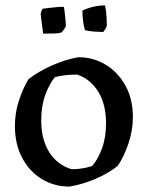

<svg xmlns="http://www.w3.org/2000/svg" viewBox="-20 -676 543 708"><path d="M236 12Q180 12 134.5 -15.5Q89 -43 62 -93.5Q35 -144 35 -211Q35 -261 50 -306Q65 -351 85 -384Q121 -412 170 -434Q219 -456 269 -465Q324 -465 369.5 -437.5Q415 -410 442.5 -360.5Q470 -311 470 -244Q470 -195 453.5 -146.5Q437 -98 414 -64Q380 -37 332.5 -16.5Q285 4 236 12ZM244 -52Q266 -52 286 -55.5Q306 -59 320 -64Q341 -88 356 -128.5Q371 -169 371 -222Q371 -291 342.5 -337.5Q314 -384 265 -401Q241 -401 219 -398.5Q197 -396 182 -391Q162 -367 147 -326Q132 -285 132 -232Q132 -162 161.5 -115Q191 -68 244 -52ZM293 -565Q284 -599 284 -637Q324 -656 367 -656Q372 -635 373 -611Q374 -587 374 -581Q374 -579 368 -568.5Q362 -558 359 -558Q350 -558 328 -559.5Q306 -561 293 -565ZM139 -552 130 -623Q130 -628 133 -635.5Q136 -643 138 -644Q147 -645 172 -648Q197 -651 215 -651Q216 -651 218 -635Q220 -619 221.5 -602Q223 -585 223 -581Q222 -576 215.5 -567Q209 -558 206 -556Q195 -553 178.5 -552.5Q162 -552 139 -552Z"/></svg>

Font: Labrada Medium
Style: Regular
Weight: 500
Designer: Mercedes Jáuregui
Foundry: Omnibus-Type Team
Version: Version 1.000; ttfautohint (v1.8.4.7-5d5b)